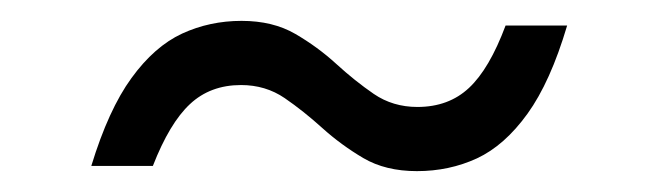

<svg xmlns="http://www.w3.org/2000/svg" viewBox="-20 -346 632 184"><path d="M523.5 -321.5Q507.5 -267.5 485.5 -237Q463.5 -206.5 437 -194.2Q410.5 -182 379.5 -182Q349.5 -182 328.2 -194.5Q307 -207 289 -223.2Q271 -239.5 252.8 -252Q234.5 -264.5 211 -264.5Q181.5 -264.5 162 -246.2Q142.5 -228 126.5 -187H67.5Q84 -241 106 -271.2Q128 -301.5 154.5 -313.8Q181 -326 211.5 -326Q241.5 -326 263 -313.5Q284.5 -301 302.2 -284.8Q320 -268.5 338.2 -256Q356.5 -243.5 380 -243.5Q410 -243.5 429.5 -261.8Q449 -280 464.5 -321.5Z"/></svg>

Font: Newsreader 7pt
Style: Italic
Weight: 400
Italic angle: -17°
Designer: Hugues Gentile
Foundry: Production Type
Version: Version 1.003